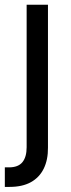

<svg xmlns="http://www.w3.org/2000/svg" viewBox="-34 -562 292 787"><path d="M75.2 -542.5H162.6V43Q163.1 92.8 145.3 129.2Q127.4 165.5 92.5 184.8Q57.6 204.1 5.4 204.1H-14.2V124H2.9Q40.5 124 57.9 102.8Q75.2 81.5 75.2 41.5Z"/></svg>

Font: Inter 16pt
Style: Regular
Weight: 400
Version: Version 4.001;git-66647c0bb